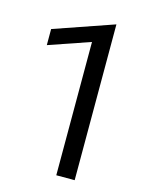

<svg xmlns="http://www.w3.org/2000/svg" viewBox="-105 -743 611 807"><g transform="rotate(15 200.0 -339.0)"><path d="M300 -678V0H220V-580L40 -518V-588Z"/></g></svg>

Font: Madhuban Light
Style: Regular
Weight: 300
Designer: jaikishan Patel
Foundry: MagicType
Version: Version 1.000